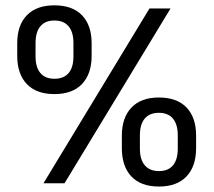

<svg xmlns="http://www.w3.org/2000/svg" viewBox="-20 -670 781 702"><path d="M139 0 526.5 -639H603.5L216 0ZM561 12Q495 12 460.2 -25Q425.5 -62 425.5 -128V-174Q425.5 -239.5 460.5 -276.5Q495.5 -313.5 561 -313.5Q627 -313.5 662 -277Q697 -240.5 697 -174V-128Q697 -62 662 -25Q627 12 561 12ZM561 -44.5Q595 -44.5 612.5 -65.5Q630 -86.5 630 -126.5V-175Q630 -215.5 612.2 -236.5Q594.5 -257.5 561 -257.5Q527 -257.5 509.2 -236.5Q491.5 -215.5 491.5 -175V-126.5Q491.5 -86.5 509.5 -65.5Q527.5 -44.5 561 -44.5ZM179 -326Q113 -326 78 -362.8Q43 -399.5 43 -465.5V-512Q43 -577.5 78 -614Q113 -650.5 179 -650.5Q245 -650.5 280 -614Q315 -577.5 315 -512V-465.5Q315 -400 280 -363Q245 -326 179 -326ZM179 -382Q213 -382 230.8 -402.8Q248.5 -423.5 248.5 -464V-513Q248.5 -552.5 230.8 -573.8Q213 -595 179 -595Q145 -595 127.5 -573.8Q110 -552.5 110 -513V-464Q110 -423.5 127.8 -402.8Q145.5 -382 179 -382Z"/></svg>

Font: Anek Gurmukhi
Style: Regular
Weight: 400
Designer: Sarang Kulkarni (Gurmukhi), Yesha Goshar (Latin)
Foundry: Ek Type
Version: Version 1.003